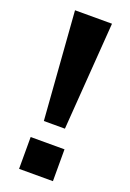

<svg xmlns="http://www.w3.org/2000/svg" viewBox="-138 -755 543 805"><g transform="rotate(20 133.5 -352.5)"><path d="M87 -224 51 -705H216L181 -224ZM58 0V-142H209V0Z"/></g></svg>

Font: Nunito Sans 8pt
Style: Bold
Weight: 700
Version: Version 3.101;gftools[0.9.27]